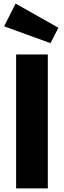

<svg xmlns="http://www.w3.org/2000/svg" viewBox="-20 -1052 356 1072"><path d="M67 -1032 3 -905 262 -811 306 -897ZM247 -748H70V0H247Z"/></svg>

Font: Glow Sans SC Normal ExtraBold
Style: Regular
Weight: 800
Designer: Ryoko NISHIZUKA (kana, bopomofo & ideographs); Paul D. Hunt (Latin, Greek & Cyrillic); Sandoll Communications, Soo-young
Version: Version 0.93